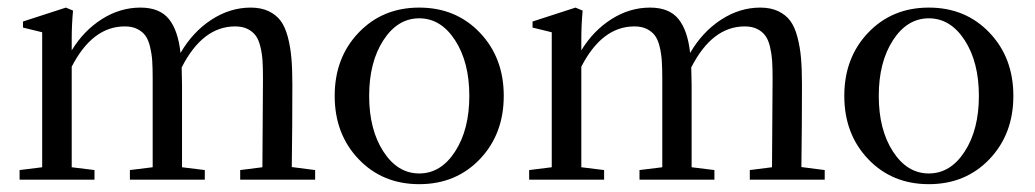

<svg xmlns="http://www.w3.org/2000/svg" viewBox="-20 -466 2684 498"><path d="M30.8 0V-24.9L89.4 -32.2V-382.3L39.6 -394.5V-410.2L150.9 -446.3L169.4 -438.5Q166 -400.9 166 -366.2V-335.4Q197.3 -386.7 244.4 -416.5Q291.5 -446.3 344.2 -446.3Q394 -446.3 418 -416.7Q441.9 -387.2 448.2 -328.6Q480 -383.3 528.3 -414.8Q576.7 -446.3 630.4 -446.3Q657.2 -446.3 676.8 -437Q696.3 -427.7 708 -411.9Q719.7 -396 726.6 -369.9Q733.4 -343.8 735.8 -315.4Q738.3 -287.1 738.3 -247.1Q738.3 -138.2 736.8 -32.7L797.4 -24.9V0H603V-24.9L660.6 -32.2Q662.1 -259.3 662.1 -262.7Q662.1 -290 660.9 -308.6Q659.7 -327.1 655.3 -345.2Q650.9 -363.3 643.1 -373.8Q635.3 -384.3 622.1 -390.9Q608.9 -397.5 589.8 -397.5Q505.4 -397.5 451.2 -291Q452.1 -263.7 452.1 -247.1V-32.2L511.2 -24.9V0H316.9V-24.9L376 -32.2V-262.7Q376 -290 374.8 -308.6Q373.5 -327.1 369.1 -345.2Q364.7 -363.3 356.9 -373.8Q349.1 -384.3 335.9 -390.9Q322.8 -397.5 303.7 -397.5Q219.7 -397.5 166 -293V-32.2L225.1 -24.9V0Z M1224.6 -53.2Q1162.6 11.7 1067.4 11.7Q972.2 11.7 910.2 -53.2Q848.1 -118.2 848.1 -217.3Q848.1 -316.4 910.2 -381.3Q972.2 -446.3 1067.4 -446.3Q1162.6 -446.3 1224.6 -381.3Q1286.6 -316.4 1286.6 -217.3Q1286.6 -118.2 1224.6 -53.2ZM974.4 -73Q1011.2 -16.1 1067.4 -16.1Q1123.5 -16.1 1160.4 -73Q1197.3 -129.9 1197.3 -217.3Q1197.3 -304.7 1160.4 -361.6Q1123.5 -418.5 1067.4 -418.5Q1011.2 -418.5 974.4 -361.6Q937.5 -304.7 937.5 -217.3Q937.5 -129.9 974.4 -73Z M1352.5 0V-24.9L1411.1 -32.2V-382.3L1361.3 -394.5V-410.2L1472.7 -446.3L1491.2 -438.5Q1487.8 -400.9 1487.8 -366.2V-335.4Q1519 -386.7 1566.2 -416.5Q1613.3 -446.3 1666 -446.3Q1715.8 -446.3 1739.7 -416.7Q1763.7 -387.2 1770 -328.6Q1801.8 -383.3 1850.1 -414.8Q1898.4 -446.3 1952.1 -446.3Q1979 -446.3 1998.5 -437Q2018.1 -427.7 2029.8 -411.9Q2041.5 -396 2048.3 -369.9Q2055.2 -343.8 2057.6 -315.4Q2060.1 -287.1 2060.1 -247.1Q2060.1 -138.2 2058.6 -32.7L2119.1 -24.9V0H1924.8V-24.9L1982.4 -32.2Q1983.9 -259.3 1983.9 -262.7Q1983.9 -290 1982.7 -308.6Q1981.4 -327.1 1977.1 -345.2Q1972.7 -363.3 1964.8 -373.8Q1957 -384.3 1943.8 -390.9Q1930.7 -397.5 1911.6 -397.5Q1827.1 -397.5 1772.9 -291Q1773.9 -263.7 1773.9 -247.1V-32.2L1833 -24.9V0H1638.7V-24.9L1697.8 -32.2V-262.7Q1697.8 -290 1696.5 -308.6Q1695.3 -327.1 1690.9 -345.2Q1686.5 -363.3 1678.7 -373.8Q1670.9 -384.3 1657.7 -390.9Q1644.5 -397.5 1625.5 -397.5Q1541.5 -397.5 1487.8 -293V-32.2L1546.9 -24.9V0Z M2546.4 -53.2Q2484.4 11.7 2389.2 11.7Q2293.9 11.7 2231.9 -53.2Q2169.9 -118.2 2169.9 -217.3Q2169.9 -316.4 2231.9 -381.3Q2293.9 -446.3 2389.2 -446.3Q2484.4 -446.3 2546.4 -381.3Q2608.4 -316.4 2608.4 -217.3Q2608.4 -118.2 2546.4 -53.2ZM2296.1 -73Q2333 -16.1 2389.2 -16.1Q2445.3 -16.1 2482.2 -73Q2519 -129.9 2519 -217.3Q2519 -304.7 2482.2 -361.6Q2445.3 -418.5 2389.2 -418.5Q2333 -418.5 2296.1 -361.6Q2259.3 -304.7 2259.3 -217.3Q2259.3 -129.9 2296.1 -73Z"/></svg>

Font: Elstob
Style: Regular
Weight: 400
Designer: Peter S. Baker
Version: Version 1.015